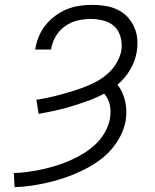

<svg xmlns="http://www.w3.org/2000/svg" viewBox="-20 -763 640 791"><path d="M40 8 37 -50Q66 -51 95.5 -55Q125 -59 154.5 -65.5Q184 -72 213 -81Q242 -90 270 -102.5Q298 -115 325 -131.5Q352 -148 374.5 -169.5Q397 -191 412.5 -218.5Q428 -246 433 -275Q438 -303 432.5 -330.5Q427 -358 409 -377Q377 -360 343.5 -348Q310 -336 276 -325.5Q242 -315 208 -307.5Q174 -300 139 -294L130 -352Q156 -356 181.5 -361.5Q207 -367 232.5 -374Q258 -381 283.5 -389Q309 -397 334.5 -407Q360 -417 383.5 -430.5Q407 -444 427.5 -463Q448 -482 461.5 -506Q475 -530 480 -555Q484 -583 477 -609.5Q470 -636 452 -653.5Q434 -671 407.5 -678Q381 -685 353 -685Q327 -685 299.5 -678.5Q272 -672 248.5 -655.5Q225 -639 210 -614Q195 -589 191 -562L190 -559H125L126 -564Q130 -589 140.5 -614Q151 -639 168.5 -660.5Q186 -682 208.5 -698.5Q231 -715 255.5 -725Q280 -735 306.5 -739Q333 -743 359 -743Q386 -743 412.5 -739Q439 -735 462.5 -724Q486 -713 504 -694.5Q522 -676 532.5 -652.5Q543 -629 545.5 -602.5Q548 -576 543 -548Q537 -511 516 -475.5Q495 -440 464 -414Q476 -399 483.5 -382Q491 -365 495.5 -346Q500 -327 500.5 -307Q501 -287 498 -267Q492 -233 475 -200.5Q458 -168 433 -141Q408 -114 377 -93.5Q346 -73 313 -57.5Q280 -42 246 -30.5Q212 -19 177.5 -11Q143 -3 109 2Q75 7 40 8Z"/></svg>

Font: Iosevka Light Extended Oblique
Style: Regular
Weight: 300
Width: 7
Italic angle: -9°
Monospace: yes
Designer: Belleve Invis
Foundry: Belleve Invis
Version: Version 32.5.0; ttfautohint (v1.8.4)